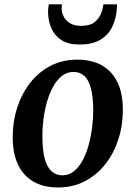

<svg xmlns="http://www.w3.org/2000/svg" viewBox="-20 -836 614 869"><path d="M330 -566Q396 -566 441.8 -539.8Q487.5 -513.5 511.8 -463.2Q536 -413 536 -340Q536.5 -270.5 516.2 -207Q496 -143.5 457.8 -94.2Q419.5 -45 365 -16.2Q310.5 12.5 242.5 12.5Q177.5 12.5 131.8 -13.8Q86 -40 62 -90.2Q38 -140.5 37.5 -212Q37 -282.5 57.2 -346.5Q77.5 -410.5 115.5 -459.8Q153.5 -509 207.8 -537.5Q262 -566 330 -566ZM312.5 -510.5Q283 -510.5 260 -492.2Q237 -474 220.2 -443.2Q203.5 -412.5 192.5 -374.2Q181.5 -336 176.5 -295.2Q171.5 -254.5 172 -217Q172 -154 183 -115.8Q194 -77.5 214.2 -60Q234.5 -42.5 262.5 -42.5Q292 -42.5 314.5 -60.8Q337 -79 353.8 -109.8Q370.5 -140.5 381 -179Q391.5 -217.5 396.8 -258.2Q402 -299 402 -336.5Q401.5 -399.5 391 -437.8Q380.5 -476 360.8 -493.2Q341 -510.5 312.5 -510.5ZM339.5 -634.5Q289.5 -634.5 258.2 -654.5Q227 -674.5 212.2 -708.5Q197.5 -742.5 197.5 -784.5Q197.5 -794.5 198.8 -803Q200 -811.5 201 -816.5H260.5Q260 -812 259.5 -807.2Q259 -802.5 259 -797Q259 -779 268.2 -761Q277.5 -743 297 -731Q316.5 -719 348 -719Q386.5 -719 407.2 -735.2Q428 -751.5 437 -774.2Q446 -797 448 -816.5H509.5Q509.5 -812 509.5 -806.2Q509.5 -800.5 508.5 -794Q505.5 -752 488.5 -715.8Q471.5 -679.5 435.8 -657Q400 -634.5 339.5 -634.5Z"/></svg>

Font: Merriweather 24pt SemiBold
Style: Italic
Weight: 600
Italic angle: -7.8°
Version: Version 2.101